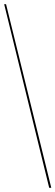

<svg xmlns="http://www.w3.org/2000/svg" viewBox="-20 -780 266 921"><path d="M216 121H226L9 -760H0Z"/></svg>

Font: Noto Serif Display
Style: Bold
Weight: 700
Designer: Monotype Design Team
Foundry: Monotype Imaging Inc.
Version: Version 2.009